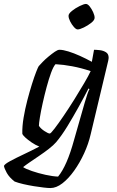

<svg xmlns="http://www.w3.org/2000/svg" viewBox="-84 -752 594 972"><path d="M171 200Q160 200 137.5 197.5Q115 195 87.5 190.5Q60 186 34 180Q8 174 -10 167Q-37 146 -49.5 123.5Q-62 101 -64 88Q-61 79 -32.5 63.5Q-4 48 36.5 29Q77 10 115 -10Q95 -18 76 -31Q57 -44 44 -56Q31 -68 29 -75Q28 -112 35.5 -156.5Q43 -201 54.5 -245Q66 -289 78 -327Q90 -365 99.5 -389Q109 -413 112 -417Q118 -424 131.5 -438Q145 -452 162 -466Q179 -480 193.5 -490Q208 -500 217 -500Q235 -500 262.5 -491.5Q290 -483 321 -469Q352 -455 381 -439L392 -500Q404 -500 421.5 -498Q439 -496 452.5 -487.5Q466 -479 466 -460Q466 -459 465.5 -454.5Q465 -450 464 -445L375 -72Q364 -24 342 24Q320 72 291.5 112Q263 152 232 176Q201 200 171 200ZM168 -76Q173 -76 192.5 -101.5Q212 -127 238.5 -166Q265 -205 292.5 -249Q320 -293 342.5 -331.5Q365 -370 375 -392Q327 -408 281.5 -416.5Q236 -425 197 -427Q186 -415 174.5 -383.5Q163 -352 152 -311Q141 -270 132 -229.5Q123 -189 118 -158Q113 -127 113 -115Q122 -101 141 -88.5Q160 -76 168 -76ZM210 142Q255 88 291 -44L345 -233Q352 -257 358.5 -276Q365 -295 369 -301L364 -304Q342 -261 314 -210.5Q286 -160 257 -112.5Q228 -65 200 -32Q187 -17 164 1Q141 19 115 36.5Q89 54 66.5 69.5Q44 85 33 94Q46 103 78 114Q110 125 146.5 133Q183 141 210 142ZM309 -603Q301 -603 290 -615.5Q279 -628 271 -644Q263 -660 263 -672Q263 -683 280.5 -697Q298 -711 319.5 -721.5Q341 -732 351 -732Q360 -732 370 -719.5Q380 -707 387.5 -690.5Q395 -674 395 -662Q395 -650 378 -636.5Q361 -623 340.5 -613Q320 -603 309 -603Z"/></svg>

Font: Texturina
Style: Italic
Weight: 400
Italic angle: -11°
Designer: Guillermo Torres Carreño
Foundry: Omnibus-Type
Version: Version 1.002; ttfautohint (v1.8.3)